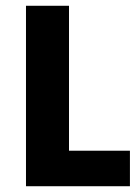

<svg xmlns="http://www.w3.org/2000/svg" viewBox="-20 -645 477 665"><path d="M70 0V-625H219V-123H430V0Z"/></svg>

Font: Changa SemiBold
Style: Regular
Weight: 600
Designer: Eduardo Rodriguez Tunni
Foundry: Eduardo Rodriguez Tunni
Version: Version 3.002; ttfautohint (v1.8.2)